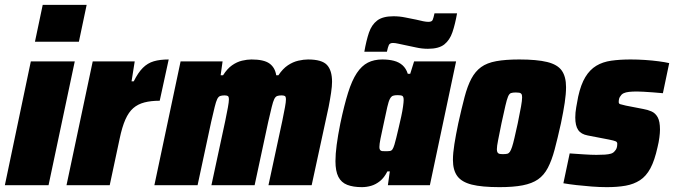

<svg xmlns="http://www.w3.org/2000/svg" viewBox="-31 -763 2777 791"><path d="M113 -591 145 -743H326L294 -591ZM-11 0 96 -510H277L169 0Z M243 0 351 -510H524L511 -428H520Q538 -464 557.5 -483.5Q577 -503 602.5 -510.5Q628 -518 664 -518L627 -348Q591 -348 564 -341Q537 -334 518 -317.5Q499 -301 485.5 -270.5Q472 -240 462 -192L421 0Z M605 0 713 -510H886L878 -453H888Q905 -480 925 -494Q945 -508 966 -513Q987 -518 1005 -518Q1056 -518 1079 -501.5Q1102 -485 1107 -453H1116Q1134 -480 1155 -494Q1176 -508 1198 -513Q1220 -518 1238 -518Q1295 -518 1316 -495.5Q1337 -473 1337 -426Q1337 -408 1333 -381Q1329 -354 1323 -323L1253 0H1075L1132 -265Q1139 -299 1143 -321Q1147 -343 1147 -353Q1147 -365 1142.5 -367.5Q1138 -370 1129 -370Q1118 -370 1111 -367.5Q1104 -365 1099 -355Q1094 -345 1088.5 -322.5Q1083 -300 1074 -261L1018 0H840L897 -265Q904 -299 908 -321Q912 -343 912 -353Q912 -365 907.5 -367.5Q903 -370 894 -370Q883 -370 876 -367.5Q869 -365 864 -355Q859 -345 853.5 -322.5Q848 -300 839 -261L783 0Z M1460 8Q1424 8 1399.5 -1.5Q1375 -11 1363 -34.5Q1351 -58 1351 -99Q1351 -128 1356 -166Q1361 -204 1371 -254Q1387 -330 1403 -381Q1419 -432 1439 -462Q1459 -492 1484.5 -505Q1510 -518 1544 -518Q1571 -518 1592 -512.5Q1613 -507 1627.5 -494Q1642 -481 1649 -459H1659L1675 -510H1848L1740 0H1567L1575 -57H1565Q1552 -31 1534.5 -17Q1517 -3 1498 2.5Q1479 8 1460 8ZM1558 -140Q1569 -140 1575.5 -141Q1582 -142 1586 -148Q1590 -154 1594 -167Q1597 -176 1601.5 -195Q1606 -214 1611.5 -237Q1617 -260 1622 -283Q1627 -306 1629.5 -324.5Q1632 -343 1632 -351Q1632 -365 1626.5 -368Q1621 -371 1607 -371Q1595 -371 1588 -368.5Q1581 -366 1575.5 -356Q1570 -346 1564.5 -322Q1559 -298 1550 -255Q1541 -214 1536.5 -191.5Q1532 -169 1532 -157Q1532 -149 1535 -145Q1538 -141 1544 -140.5Q1550 -140 1558 -140ZM1470 -550Q1478 -596 1489 -628.5Q1500 -661 1523 -678.5Q1546 -696 1590 -696Q1615 -696 1639 -691Q1663 -686 1684 -682Q1700 -678 1712.5 -675.5Q1725 -673 1734 -673Q1748 -673 1751.5 -681Q1755 -689 1759 -708H1852Q1844 -663 1833 -630.5Q1822 -598 1799.5 -580Q1777 -562 1732 -562Q1707 -562 1683 -567.5Q1659 -573 1638 -577Q1623 -580 1610 -583Q1597 -586 1588 -586Q1575 -586 1571 -577.5Q1567 -569 1563 -550Z M2027 8Q1954 8 1912.5 -2.5Q1871 -13 1853 -37.5Q1835 -62 1835 -104Q1835 -132 1841 -169.5Q1847 -207 1857 -255Q1871 -318 1883 -363.5Q1895 -409 1911 -439Q1927 -469 1951 -486.5Q1975 -504 2013.5 -511Q2052 -518 2108 -518Q2181 -518 2223.5 -507.5Q2266 -497 2283.5 -472Q2301 -447 2301 -404Q2301 -376 2295.5 -339.5Q2290 -303 2280 -255Q2266 -192 2254 -147Q2242 -102 2226 -71.5Q2210 -41 2185.5 -24Q2161 -7 2122.5 0.5Q2084 8 2027 8ZM2042 -128Q2052 -128 2058.5 -129.5Q2065 -131 2069.5 -137.5Q2074 -144 2078.5 -157.5Q2083 -171 2088.5 -195Q2094 -219 2102 -255Q2111 -299 2115.5 -324Q2120 -349 2120 -362Q2120 -372 2117 -376Q2114 -380 2108.5 -381Q2103 -382 2094 -382Q2081 -382 2074 -379.5Q2067 -377 2062 -365Q2057 -353 2051 -327Q2045 -301 2035 -255Q2026 -210 2021 -185Q2016 -160 2016 -148Q2016 -139 2019 -134.5Q2022 -130 2027.5 -129Q2033 -128 2042 -128Z M2469 8Q2440 8 2407 5.5Q2374 3 2343.5 -0.5Q2313 -4 2290 -8L2316 -131Q2330 -130 2345 -129Q2360 -128 2375 -127Q2390 -126 2403 -125.5Q2416 -125 2426 -125Q2446 -125 2461 -126Q2476 -127 2486 -130Q2496 -133 2502 -141Q2507 -146 2509.5 -153Q2512 -160 2512 -171Q2512 -178 2505 -181Q2498 -184 2478 -188L2390 -205Q2363 -210 2351 -227.5Q2339 -245 2339 -279Q2339 -299 2343 -321.5Q2347 -344 2351 -365Q2362 -415 2380.5 -445.5Q2399 -476 2425.5 -492Q2452 -508 2487.5 -513Q2523 -518 2567 -518Q2596 -518 2626 -516Q2656 -514 2682.5 -510.5Q2709 -507 2726 -503L2700 -379Q2680 -381 2659 -382.5Q2638 -384 2621 -385Q2604 -386 2594 -386Q2574 -386 2560.5 -384.5Q2547 -383 2538.5 -379Q2530 -375 2526 -368Q2522 -364 2520 -357.5Q2518 -351 2518 -343Q2518 -336 2523.5 -334Q2529 -332 2547 -328L2619 -314Q2637 -311 2653 -304Q2669 -297 2678.5 -280Q2688 -263 2688 -229Q2688 -216 2685.5 -196.5Q2683 -177 2678 -157Q2666 -102 2648.5 -69.5Q2631 -37 2605.5 -20.5Q2580 -4 2546.5 2Q2513 8 2469 8Z"/></svg>

Font: Saira SemiCondensed Black
Style: Italic
Weight: 900
Width: 4
Italic angle: -12°
Designer: Hector Gatti with collaboration of the Omnibus-Type team
Foundry: Omnibus-Type
Version: Version 1.101